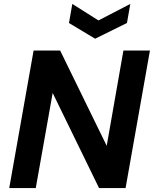

<svg xmlns="http://www.w3.org/2000/svg" viewBox="-20 -957 783 977"><path d="M27 0 151 -700H286L523 -215L608 -700H743L619 0H484L248 -484L162 0ZM643 -937 626 -840 464 -760 331 -840 348 -937 481 -853Z"/></svg>

Font: DM Sans 10pt
Style: Bold Italic
Weight: 700
Italic angle: -10°
Version: Version 4.004;gftools[0.9.30]